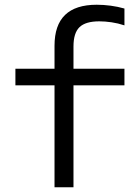

<svg xmlns="http://www.w3.org/2000/svg" viewBox="-20 -790 590 810"><path d="M210 0V-430H45V-500H210V-597Q210 -684 254.5 -727Q299 -770 388 -770Q417 -770 447 -766Q477 -762 505 -754V-683Q478 -692 450.5 -696Q423 -700 399 -700Q341 -700 315.5 -675.5Q290 -651 290 -594V-500H505V-430H290V0Z"/></svg>

Font: M PLUS Code Latin SemiExpanded
Style: Regular
Weight: 400
Width: 6
Designer: Coji Morishita
Foundry: UNDERFOREST DESIGN
Version: Version 1.002; ttfautohint (v1.8.3)